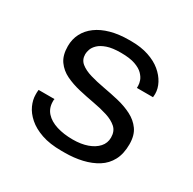

<svg xmlns="http://www.w3.org/2000/svg" viewBox="-124 -648 788 785"><g transform="rotate(30 270.0 -255.5)"><path d="M258 10Q203 10 164 -3.5Q125 -17 100 -39Q75 -61 63.5 -86.5Q52 -112 52 -136Q52 -143 52 -147Q52 -151 53 -159H128Q127 -156 127 -153Q127 -150 127 -147Q127 -116 146 -95Q165 -74 198.5 -63.5Q232 -53 275 -53Q314 -53 343.5 -63.5Q373 -74 390 -93Q407 -112 407 -138Q407 -168 388.5 -184.5Q370 -201 340 -210.5Q310 -220 273.5 -226.5Q237 -233 200.5 -241.5Q164 -250 134 -264.5Q104 -279 85.5 -305Q67 -331 67 -374Q67 -407 81 -434Q95 -461 121.5 -480.5Q148 -500 186 -510.5Q224 -521 272 -521H282Q328 -521 364 -509Q400 -497 424 -477Q448 -457 461 -432.5Q474 -408 474 -383Q474 -379 473.5 -373.5Q473 -368 473 -367H397V-378Q397 -388 392.5 -401Q388 -414 375 -427.5Q362 -441 336.5 -450Q311 -459 269 -459Q229 -459 204.5 -450.5Q180 -442 167 -429.5Q154 -417 149.5 -404Q145 -391 145 -381Q145 -355 163.5 -340Q182 -325 212.5 -316Q243 -307 279.5 -300.5Q316 -294 352 -285.5Q388 -277 418.5 -261.5Q449 -246 467.5 -220Q486 -194 486 -152Q486 -107 469.5 -76Q453 -45 423.5 -26.5Q394 -8 355.5 1Q317 10 273 10Z"/></g></svg>

Font: Chivo Medium Light
Style: Regular
Weight: 300
Version: Version 2.002